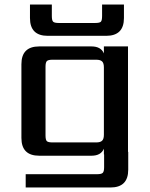

<svg xmlns="http://www.w3.org/2000/svg" viewBox="-20 -691 665 852"><path d="M451 -532H192Q113 -532 113 -611V-671H210V-620Q210 -600 216 -594.5Q222 -589 241 -589H402Q422 -589 427.5 -594.5Q433 -600 433 -620V-671H530V-611Q530 -532 451 -532ZM213 -59H407Q425 -59 433 -66.5Q441 -74 441 -93V-392Q441 -411 433 -418.5Q425 -426 407 -426H213Q194 -426 188 -420Q182 -414 182 -395V-90Q182 -70 188 -64.5Q194 -59 213 -59ZM548 -17H549V62Q549 141 470 141H94V82H411Q430 82 436 76Q442 70 442 51V-6H441V-31Q428 0 386 0H154Q75 0 75 -79V-406Q75 -485 154 -485H386Q428 -485 441 -454V-485H548Z"/></svg>

Font: Sarpanch Medium
Style: Regular
Weight: 500
Designer: Manushi Parikh (Devanagari and Latin), Jyotish Sonowal (Devanagari)
Foundry: Indian Type Foundry
Version: Version 2.004;PS 1.0;hotconv 1.0.78;makeotf.lib2.5.61930; tt